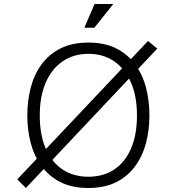

<svg xmlns="http://www.w3.org/2000/svg" viewBox="-20 -924 867 956"><path d="M66 -31 717 -720 763 -682 109 12ZM420 12Q339 12 281.5 -17Q224 -46 187 -96.5Q150 -147 133 -212Q116 -277 116 -349Q116 -422 133 -487.5Q150 -553 187 -603.5Q224 -654 281.5 -683Q339 -712 420 -712Q501 -712 558.5 -683Q616 -654 653 -603.5Q690 -553 707 -487.5Q724 -422 724 -349Q724 -277 707 -212Q690 -147 653 -96.5Q616 -46 558.5 -17Q501 12 420 12ZM420 -44Q494 -44 548 -79.5Q602 -115 632 -183.5Q662 -252 662 -349Q662 -445 632 -513.5Q602 -582 548 -619Q494 -656 420 -656Q347 -656 292.5 -619Q238 -582 208 -513.5Q178 -445 178 -349Q178 -252 208 -183.5Q238 -115 292.5 -79.5Q347 -44 420 -44ZM450 -786H400L451 -904H544Z"/></svg>

Font: Inclusive Sans Light
Style: Regular
Weight: 300
Designer: Olivia King
Foundry: Olivia King
Version: Version 2.004